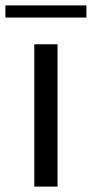

<svg xmlns="http://www.w3.org/2000/svg" viewBox="-45 -691 340 711"><path d="M82 -527H168V0H82ZM-25 -671H275V-626H-25Z"/></svg>

Font: Be Vietnam
Style: Regular
Weight: 400
Designer: Gabriel Lam
Foundry: TypeRant
Version: Version 4.000